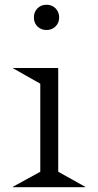

<svg xmlns="http://www.w3.org/2000/svg" viewBox="-20 -785 409 805"><path d="M34.2 -499V-500H224.1V-64.9L336.9 -2V0H34.2V-2L148.9 -64.9V-434.1ZM137 -674.1Q122.1 -689 122.1 -711.9Q122.1 -734.9 137 -750Q151.9 -765.1 174.8 -765.1Q197.8 -765.1 212.9 -750Q228 -734.9 228 -711.9Q228 -689 212.9 -674.1Q197.8 -659.2 174.8 -659.2Q151.9 -659.2 137 -674.1Z"/></svg>

Font: Messapia
Style: Regular
Weight: 400
Designer: Luca Marsano
Foundry: Collletttivo
Version: Version 1.000;FEAKit 1.0